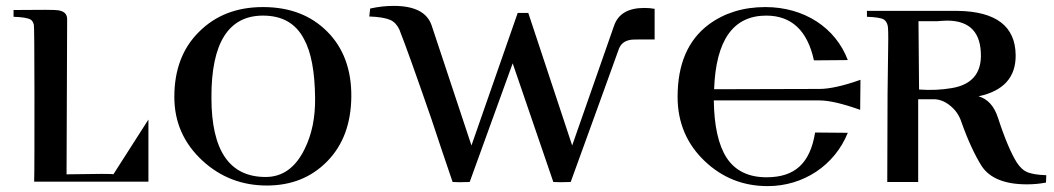

<svg xmlns="http://www.w3.org/2000/svg" viewBox="-20 -618 3579 652"><path d="M365 -26C365 -28 312 -28 206 -26L208 -553C208 -570 198 -580 178 -583C170 -585 119 -585 26 -584C26 -569 26 -561 26 -561C55 -560 74 -557 83 -552C88 -550 92 -544 95 -534C96 -531 97 -453 97 -300C97 -133 97 -33 96 -1C96 -1 225 -1 484 -1V-212L365 -26Z M1173 -289C1174 -382 1146 -456 1091 -511C1036 -566 964 -594 873 -594C784 -594 712 -566 656 -510C600 -455 572 -381 572 -289C572 -203 604 -131 668 -72C729 -16 802 12 886 12C969 12 1037 -15 1091 -70C1145 -125 1172 -198 1173 -289ZM1050 -286C1051 -219 1039 -161 1014 -111C983 -48 939 -17 882 -17C759 -17 698 -107 698 -286C697 -472 756 -565 873 -565C938 -565 984 -539 1012 -486C1037 -441 1049 -374 1050 -286Z M1738 -574 1581 -124C1491 -395 1446 -530 1446 -531C1431 -576 1388 -598 1317 -598C1290 -598 1264 -595 1237 -589L1234 -562C1266 -561 1290 -557 1306 -550C1319 -544 1329 -533 1336 -518C1356 -468 1392 -367 1445 -214C1466 -150 1490 -79 1517 0C1530 1 1550 1 1575 0L1721 -403L1859 0C1872 1 1892 1 1918 0C1991 -200 2045 -351 2082 -453C2089 -470 2102 -480 2123 -483C2127 -484 2154 -484 2203 -484V-588C2192 -590 2181 -591 2168 -591C2113 -591 2079 -571 2065 -530L1923 -124L1774 -574Z M2902 -347C2843 -326 2796 -316 2763 -316L2405 -315C2411 -482 2470 -565 2582 -565C2668 -565 2722 -514 2744 -413L2859 -414C2818 -523 2712 -594 2579 -594C2504 -594 2440 -574 2387 -535C2316 -482 2281 -400 2281 -289C2281 -202 2312 -129 2373 -71C2433 -14 2504 14 2587 14C2708 14 2814 -56 2859 -167L2748 -168C2731 -64 2680 -16 2583 -16C2522 -16 2476 -38 2447 -83C2420 -125 2405 -190 2404 -277H2762C2796 -277 2842 -266 2901 -245L2902 -347Z M3533 -23C3502 -24 3479 -28 3465 -35C3454 -40 3443 -51 3433 -66C3414 -96 3392 -147 3369 -218C3356 -258 3334 -282 3303 -291C3388 -309 3430 -356 3429 -431C3428 -529 3362 -579 3233 -581H2924V-561C2953 -560 2972 -557 2981 -552C2986 -549 2991 -543 2994 -533C2996 -529 2997 -503 2996 -454C2995 -369 2994 -317 2994 -299L2993 0H3098V-73V-208C3098 -263 3098 -288 3098 -281H3151C3168 -281 3186 -275 3203 -262C3223 -247 3237 -228 3245 -203C3267 -141 3290 -92 3313 -55C3340 -13 3392 8 3467 8C3490 8 3511 6 3532 2ZM3311 -426C3310 -366 3277 -330 3213 -319C3178 -313 3141 -311 3101 -314L3099 -546H3163C3164 -546 3184 -548 3196 -548C3274 -548 3312 -507 3311 -426Z"/></svg>

Font: GFS Nicefore
Style: Regular
Weight: 400
Designer: George Matthiopoulos
Foundry: George Matthiopoulos
Version: Version 1.0